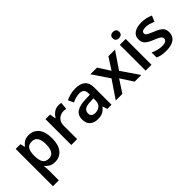

<svg xmlns="http://www.w3.org/2000/svg" viewBox="55 -1679 2849 2849"><g transform="rotate(-45 1479.5 -255.0)"><path d="M364 -552Q459 -552 517.5 -481.5Q576 -411 576 -272Q576 -133 516.5 -61.5Q457 10 362 10Q301 10 264 -12Q227 -34 204 -63H197Q200 -45 202 -22Q204 1 204 20V240H81V-542H181L198 -470H204Q227 -504 264.5 -528Q302 -552 364 -552ZM330 -452Q261 -452 233.5 -411.5Q206 -371 204 -289V-272Q204 -185 231.5 -138Q259 -91 332 -91Q392 -91 421 -140Q450 -189 450 -273Q450 -358 420.5 -405Q391 -452 330 -452Z M988 -552Q1001 -552 1016.5 -550.5Q1032 -549 1043 -547L1032 -432Q1022 -434 1008 -436Q994 -438 982 -438Q942 -438 907.5 -420.5Q873 -403 851 -368.5Q829 -334 829 -281V0H706V-542H802L819 -447H824Q849 -490 890.5 -521Q932 -552 988 -552Z M1338 -552Q1443 -552 1496.5 -506Q1550 -460 1550 -364V0H1463L1439 -75H1435Q1400 -31 1361.5 -10.5Q1323 10 1255 10Q1182 10 1134 -30.5Q1086 -71 1086 -157Q1086 -241 1147.5 -283.5Q1209 -326 1335 -330L1429 -333V-360Q1429 -413 1403.5 -435.5Q1378 -458 1333 -458Q1292 -458 1254 -446.5Q1216 -435 1180 -418L1140 -504Q1180 -525 1231.5 -538.5Q1283 -552 1338 -552ZM1361 -254Q1277 -252 1244.5 -226Q1212 -200 1212 -156Q1212 -117 1235 -100Q1258 -83 1295 -83Q1352 -83 1390 -115Q1428 -147 1428 -211V-257Z M1827 -277 1648 -542H1787L1907 -356L2027 -542H2166L1985 -277L2175 0H2035L1907 -198L1778 0H1639Z M2328 -750Q2356 -750 2376.5 -735.5Q2397 -721 2397 -684Q2397 -649 2376.5 -634Q2356 -619 2328 -619Q2300 -619 2280 -634Q2260 -649 2260 -684Q2260 -721 2280 -735.5Q2300 -750 2328 -750ZM2389 -542V0H2266V-542Z M2918 -156Q2918 -75 2860 -32.5Q2802 10 2693 10Q2637 10 2596 2Q2555 -6 2519 -23V-128Q2557 -109 2606 -96Q2655 -83 2697 -83Q2751 -83 2774.5 -99.5Q2798 -116 2798 -143Q2798 -160 2789 -173Q2780 -186 2753.5 -201Q2727 -216 2674 -237Q2622 -258 2587.5 -279Q2553 -300 2535.5 -329.5Q2518 -359 2518 -404Q2518 -477 2575 -514.5Q2632 -552 2727 -552Q2777 -552 2821.5 -542Q2866 -532 2910 -512L2872 -420Q2834 -436 2797.5 -447Q2761 -458 2724 -458Q2638 -458 2638 -410Q2638 -393 2648.5 -380.5Q2659 -368 2686 -354.5Q2713 -341 2763 -321Q2811 -302 2846 -281.5Q2881 -261 2899.5 -231.5Q2918 -202 2918 -156Z"/></g></svg>

Font: Noto Sans New Tai Lue Semibold
Style: Regular
Weight: 400
Designer: Monotype Design Team
Foundry: Monotype Imaging Inc.
Version: Version 2.004; ttfautohint (v1.8.4.7-5d5b)